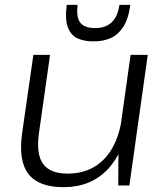

<svg xmlns="http://www.w3.org/2000/svg" viewBox="-20 -767 682 794"><path d="M141 -216Q129 -130 158 -89.5Q187 -49 260 -49Q352 -49 410 -108.5Q468 -168 484 -278L526 -341L516 -280Q496 -142 426 -67.5Q356 7 243 7Q140 7 98 -47Q56 -101 71 -213L118 -540H187ZM515 0H469L470 -183L520 -540H591ZM362 -596Q329 -596 301.5 -608Q274 -620 261 -653Q248 -686 256 -747H301Q296 -707 304.5 -686.5Q313 -666 331 -658.5Q349 -651 369 -651H376Q416 -651 441.5 -674.5Q467 -698 474 -747H519Q511 -687 488.5 -654Q466 -621 435.5 -608.5Q405 -596 371 -596Z"/></svg>

Font: Pathway Extreme 28pt Light
Style: Italic
Weight: 300
Italic angle: -8°
Designer: Eduardo Rodriguez Tunni
Foundry: Eduardo Rodriguez Tunni
Version: Version 1.001;gftools[0.9.26]